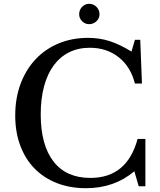

<svg xmlns="http://www.w3.org/2000/svg" viewBox="-20 -979 842 1009"><path d="M689 -770H717L726 -540H689Q667 -628 604 -678Q541 -728 452 -728Q391 -728 343 -704Q295 -680 262 -635Q229 -590 211.5 -525Q194 -460 194 -378Q194 -217 261 -130.5Q328 -44 455 -44Q648 -44 703 -249H744V0H709L686 -79Q581 10 432 10Q347 10 278.5 -17Q210 -44 161.5 -93.5Q113 -143 86.5 -214Q60 -285 60 -372Q60 -463 88 -538Q116 -613 166.5 -667Q217 -721 287.5 -750.5Q358 -780 443 -780Q503 -780 556 -763Q609 -746 671 -708ZM396 -904Q396 -927 411.5 -943Q427 -959 448 -959Q471 -959 487 -943Q503 -927 503 -904Q503 -883 487 -867.5Q471 -852 448 -852Q427 -852 411.5 -867.5Q396 -883 396 -904Z"/></svg>

Font: Libre Baskerville
Style: Regular
Weight: 400
Designer: Pablo Impallari, Rodrigo Fuenzalida
Foundry: Pablo Impallari, Rodrigo Fuenzalida
Version: Version 1.000; ttfautohint (v0.93) -l 8 -r 50 -G 200 -x 14 -